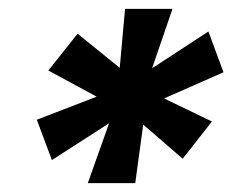

<svg xmlns="http://www.w3.org/2000/svg" viewBox="-20 -708 524 433"><path d="M178 -295 226 -430 97 -347 63 -438 198 -490 89 -549 155 -632 250 -555 262 -688H369L323 -554L450 -637L484 -545L350 -486L458 -434L392 -350L303 -427L285 -295Z"/></svg>

Font: Saira Expanded Black
Style: Italic
Weight: 900
Width: 7
Italic angle: -12°
Designer: Hector Gatti with collaboration of the Omnibus-Type team
Foundry: Omnibus-Type
Version: Version 1.101